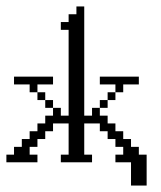

<svg xmlns="http://www.w3.org/2000/svg" viewBox="-20 -508 503 601"><path d="M121.6 -170.4V-194.8H146V-170.4ZM292.5 -170.4V-194.8H316.9V-170.4ZM97.2 -194.8V-219.2H121.6V-194.8ZM316.9 -194.8V-219.2H341.3V-194.8ZM72.8 -219.2V-243.7H23.9V-268.1H146V-243.7H97.2V-219.2ZM341.3 -219.2V-243.7H292.5V-268.1H414.6V-243.7H365.7V-219.2ZM390.1 72.8V0H341.3V-23.9H365.7V-48.3H341.3V-72.8H316.9V-97.2H292.5V-121.6H243.7V-23.9H268.1V0H170.4V-23.9H194.8V-121.6H146V-97.2H121.6V-72.8H97.2V-48.3H72.8V-23.9H97.2V0H0V-23.9H23.9V-48.3H48.3V-72.8H72.8V-97.2H97.2V-121.6H121.6V-146H146V-170.4H170.4V-146H194.8V-414.6H170.4V-439H194.8V-463.4H219.2V-487.8H243.7V-146H268.1V-170.4H292.5V-146H316.9V-121.6H341.3V-97.2H365.7V-72.8H390.1V-48.3H414.6V-23.9H439V72.8Z"/></svg>

Font: FS Mondwest Regular
Style: Regular
Weight: 400
Designer: NZWStudios2024
Foundry: https://fontstruct.com
Version: Version 1.0